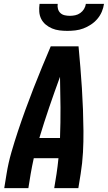

<svg xmlns="http://www.w3.org/2000/svg" viewBox="-20 -975 559 995"><path d="M2 0 14 -74Q23 -130 39 -185.5Q55 -241 73.5 -296.5Q92 -352 112 -407Q132 -462 153.5 -517Q175 -572 197.5 -626.5Q220 -681 243 -735H387Q392 -681 396.5 -626.5Q401 -572 404.5 -517Q408 -462 410 -407Q412 -352 412.5 -296.5Q413 -241 410 -185.5Q407 -130 398 -74L386 0H261L273 -74Q276 -94 278.5 -114.5Q281 -135 283 -155H155Q151 -135 146.5 -114.5Q142 -94 139 -74L127 0ZM184 -260H291Q294 -340 293.5 -419Q293 -498 291 -577Q262 -498 235 -419Q208 -340 184 -260ZM329 -815Q308 -815 288 -817.5Q268 -820 250 -827.5Q232 -835 217 -847.5Q202 -860 193.5 -877Q185 -894 183.5 -914Q182 -934 185 -955H279Q277 -941 280.5 -928.5Q284 -916 293 -907.5Q302 -899 315 -896Q328 -893 342 -893Q356 -893 370 -896Q384 -899 396 -907.5Q408 -916 415.5 -928.5Q423 -941 425 -955H519Q516 -934 507.5 -914Q499 -894 484.5 -877Q470 -860 451 -847.5Q432 -835 412 -827.5Q392 -820 371 -817.5Q350 -815 329 -815Z"/></svg>

Font: Iosevka Curly Extrabold
Style: Italic
Weight: 800
Italic angle: -9°
Monospace: yes
Designer: Belleve Invis
Foundry: Belleve Invis
Version: Version 22.1.2; ttfautohint (v1.8.4)